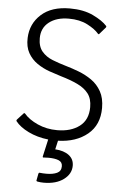

<svg xmlns="http://www.w3.org/2000/svg" viewBox="-62 -834 675 1048"><g transform="rotate(5 275.0 -310.0)"><path d="M76 -197Q80 -201 84 -197Q110 -166 159 -144Q208 -122 266 -122Q341 -122 388 -157.5Q435 -193 435 -263Q435 -309 413.5 -337Q392 -365 353 -383.5Q314 -402 262 -417Q232 -426 196.5 -438.5Q161 -451 129.5 -472.5Q98 -494 79 -527.5Q60 -561 62 -610Q65 -688 121.5 -739Q178 -790 278 -790Q353 -790 405.5 -765Q458 -740 483 -712Q486 -709 483 -704L450 -666Q447 -661 442 -666Q422 -690 379.5 -712Q337 -734 277 -734Q210 -734 169 -702Q128 -670 128 -614Q128 -568 150.5 -541.5Q173 -515 208.5 -501Q244 -487 282 -476Q317 -466 355 -451.5Q393 -437 426 -414Q459 -391 479.5 -354.5Q500 -318 500 -264Q500 -171 437.5 -119.5Q375 -68 276 -65L265 -17Q313 -14 340.5 7Q368 28 368 64Q368 109 327 139.5Q286 170 218 170Q201 170 184 167Q176 165 178 160L185 123Q187 117 192 118Q201 119 210.5 119.5Q220 120 228 120Q264 120 286.5 109.5Q309 99 309 72Q309 49 288 40.5Q267 32 232 32Q226 32 220 32.5Q214 33 207 33Q199 35 201 26L222 -67Q161 -74 113 -97.5Q65 -121 41 -152Q39 -155 42 -160Z"/></g></svg>

Font: Gowun Dodum
Style: Regular
Weight: 400
Designer: Yanghee Ryu
Foundry: Yanghee Ryu
Version: Version 2.000